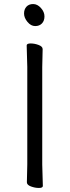

<svg xmlns="http://www.w3.org/2000/svg" viewBox="-20 -920 344 950"><path d="M200 -839Q200 -817 187.5 -804Q175 -791 154 -791Q133 -791 116 -811.5Q99 -832 99 -853Q99 -874 111 -887Q123 -900 144 -900Q165 -900 182.5 -880.5Q200 -861 200 -839ZM113 -18 115 -107V-589L112 -695Q112 -705 131.5 -705Q151 -705 171 -697.5Q191 -690 191 -677L189 -588V-106L192 0Q192 10 172.5 10Q153 10 133 2.5Q113 -5 113 -18Z"/></svg>

Font: Moon Stars Kai T
Style: Regular
Weight: 400
Designer: GuiWonder
Version: Version 1.101